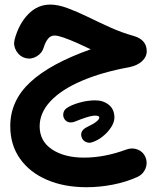

<svg xmlns="http://www.w3.org/2000/svg" viewBox="-20 -469 680 830"><path d="M197.3 -449.2Q231 -449.2 272.2 -433.8Q313.5 -418.5 360.1 -395.8Q406.7 -373 456.3 -350.6Q505.9 -328.1 556.6 -314Q614.3 -297.9 614.3 -247.6Q614.3 -223.1 594.2 -204.6Q574.2 -186 539.6 -178.7Q419.4 -156.7 332.3 -119.1Q245.1 -81.5 198.2 -31.5Q151.4 18.6 151.4 77.1Q151.4 141.1 204.8 176.8Q258.3 212.4 343.3 212.4Q431.2 212.4 525.4 177.7Q551.3 168 575.2 177.5Q599.1 187 608.9 210.4Q619.1 234.9 608.9 259.8Q598.6 284.7 574.2 295.9Q525.4 317.9 468.3 329.1Q411.1 340.3 354 340.3Q256.8 340.3 182.4 308.1Q107.9 275.9 66.2 216.6Q24.4 157.2 24.4 76.2Q24.4 -33.7 111.1 -114Q197.8 -194.3 372.1 -255.9Q343.3 -270 312.3 -283.7Q281.2 -297.4 255.4 -306.4Q229.5 -315.4 216.3 -315.4Q198.7 -315.4 187.5 -301.3Q176.3 -287.1 169.4 -265.1Q162.6 -239.7 138.9 -225.6Q115.2 -211.4 90.3 -217.8Q64.9 -224.6 50.8 -248.3Q36.6 -272 43 -297.4Q61 -365.2 101.6 -407.2Q142.1 -449.2 197.3 -449.2ZM259.8 47.4Q251.5 36.1 253.7 21.7Q255.9 7.3 267.6 -1Q287.1 -15.1 322.5 -25.1Q357.9 -35.2 392.1 -35.2Q426.8 -35.2 450.7 -15.6Q474.6 3.9 474.6 39.1Q474.6 58.6 460.7 80.6Q446.8 102.5 424.1 120.8Q401.4 139.2 375 147Q361.8 150.4 349.1 143.6Q336.4 136.7 332.5 123Q324.7 96.2 355.5 80.6Q409.2 55.2 409.2 39.1Q409.2 30.8 392.1 30.8Q377 30.8 351.3 39.1Q325.7 47.4 307.6 55.2Q275.9 68.4 259.8 47.4Z"/></svg>

Font: Mikhak-FD Bold
Style: Regular
Weight: 700
Designer: Amin Abedi
Version: Version 3.3